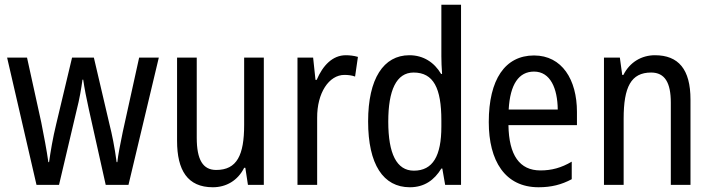

<svg xmlns="http://www.w3.org/2000/svg" viewBox="-20 -780 3002 810"><path d="M355 -318 426 0H522L650 -537H567L498 -224C487 -172 478 -124 475 -96H472C464 -158 452 -216 442 -255L376 -537H284L217 -256C203 -199 193 -139 187 -96H184C177 -147 165 -208 154 -264L94 -537H10L134 0H229L304 -318C315 -360 323 -407 328 -444H331C336 -409 345 -362 355 -318Z M1093 -537H1010V-253C1010 -126 980 -63 892 -63C836 -63 810 -106 810 -199V-537H727V-186C727 -62 771 10 878 10C934 10 983 -18 1010 -72H1015L1026 0H1093Z M1439 -547C1383 -547 1342 -504 1316 -443H1311L1301 -537H1235V0H1318V-282C1317 -388 1368 -464 1433 -464C1449 -464 1465 -462 1478 -457L1490 -540C1473 -545 1455 -547 1439 -547Z M1709 10C1770 10 1812 -20 1842 -69H1846L1858 0H1925V-760H1842V-543C1842 -523 1843 -494 1845 -468H1841C1812 -517 1766 -547 1707 -547C1598 -547 1533 -448 1533 -268C1533 -86 1597 10 1709 10ZM1726 -60C1653 -60 1618 -132 1618 -267C1618 -399 1652 -474 1725 -474C1809 -474 1842 -408 1842 -272V-246C1842 -122 1806 -60 1726 -60Z M2233 -546C2111 -546 2042 -445 2042 -265C2042 -102 2110 10 2252 10C2306 10 2349 -1 2392 -24V-98C2348 -72 2307 -61 2260 -61C2172 -61 2127 -125 2125 -252H2414V-308C2414 -444 2351 -546 2233 -546ZM2233 -478C2302 -478 2332 -407 2333 -318H2126C2132 -425 2169 -478 2233 -478Z M2743 -547C2687 -547 2637 -518 2610 -464H2605L2595 -537H2528V0H2611V-279C2611 -413 2642 -474 2727 -474C2785 -474 2810 -431 2810 -347V0H2893V-360C2893 -488 2842 -547 2743 -547Z"/></svg>

Font: Noto Sans Lao Looped Condensed
Style: Regular
Weight: 400
Width: 3
Designer: Mark Frömberg, Ben Mitchell
Foundry: The Fontpad Ltd
Version: Version 1.002